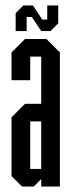

<svg xmlns="http://www.w3.org/2000/svg" viewBox="-20 -679 260 699"><path d="M130 -566 96 -617H77V-566H37V-631L65 -659H100L134 -608H152V-659H192V-594L164 -566ZM130 0V-27L103 0H60L22 -38V-252L71 -301H130V-473H90V-387H22V-488L71 -537H149L198 -488V0ZM130 -237H90V-64H130Z"/></svg>

Font: Commune Nuit Debout
Style: Regular
Weight: 400
Designer: Sébastien Marchal
Foundry: Sébastien Marchal
Version: Version 1.003;PS 1.3;hotconv 1.0.88;makeotf.lib2.5.647800